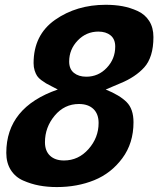

<svg xmlns="http://www.w3.org/2000/svg" viewBox="-20 -756 651 790"><path d="M611.3 -603.5Q611.3 -561.5 601.6 -530.3Q591.8 -499 573.7 -479Q555.7 -459 530.8 -442.4Q505.9 -425.8 477.1 -414.1Q448.2 -402.3 415 -387.7Q472.7 -364.3 501 -335.9Q529.3 -307.6 529.3 -252.9Q529.3 -167 483.4 -105Q437.5 -43 367.7 -14.6Q297.9 13.7 213.9 13.7Q174.8 13.7 141.1 7.3Q107.4 1 75.2 -13.2Q43 -27.3 24.4 -56.6Q5.9 -85.9 5.9 -127Q5.9 -314.5 217.8 -387.7Q209 -392.6 193.4 -400.4Q177.7 -408.2 169.4 -413.1Q161.1 -418 149.9 -426.3Q138.7 -434.6 132.8 -443.4Q127 -452.1 122.6 -465.8Q118.2 -479.5 118.2 -496.1Q118.2 -612.3 206.5 -674.3Q294.9 -736.3 415 -736.3Q452.1 -736.3 483.9 -730.5Q515.6 -724.6 545.9 -710.9Q576.2 -697.3 593.8 -669.9Q611.3 -642.6 611.3 -603.5ZM454.1 -564.5Q454.1 -594.7 435.1 -610.4Q416 -626 384.8 -626Q335 -626 299.8 -589.4Q264.6 -552.7 264.6 -502.9Q264.6 -471.7 284.2 -456.1Q303.7 -440.4 335 -440.4Q384.8 -440.4 419.4 -477.1Q454.1 -513.7 454.1 -564.5ZM385.7 -250Q385.7 -287.1 364.3 -307.6Q342.8 -328.1 304.7 -328.1Q245.1 -328.1 205.1 -280.3Q165 -232.4 165 -170.9Q165 -134.8 186 -115.2Q207 -95.7 243.2 -95.7Q302.7 -95.7 344.2 -142.6Q385.7 -189.5 385.7 -250Z"/></svg>

Font: FreeUniversal
Style: BoldItalic
Weight: 700
Italic angle: -11°
Version: Version 1.001 March 22, 2017